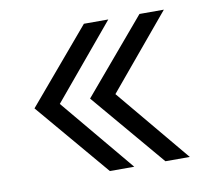

<svg xmlns="http://www.w3.org/2000/svg" viewBox="-59 -589 634 583"><g transform="rotate(-10 258.5 -297.0)"><path d="M234.9 -70.3 42.5 -297.4 234.9 -524.4H310.1L120.6 -297.4L310.1 -70.3ZM406.2 -70.3 213.9 -297.4 406.2 -524.4H481.4L292 -297.4L481.4 -70.3Z"/></g></svg>

Font: Inter 20pt Light
Style: Regular
Weight: 300
Version: Version 4.001;git-66647c0bb